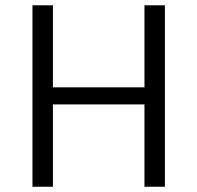

<svg xmlns="http://www.w3.org/2000/svg" viewBox="-20 -710 750 730"><path d="M606.9 0H529.3V-313H181.2V0H103.5V-689.9H181.2V-377.9H529.3V-689.9H606.9Z"/></svg>

Font: Acari Sans
Style: Regular
Weight: 400
Designer: Alfredo Marco Pradil and Stefan Peev
Foundry: Hanken Design Co.
Version: Version 1.045;February 4, 2021;FontCreator 13.0.0.2655 64-bi